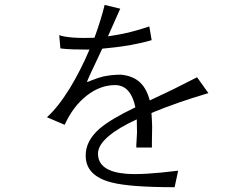

<svg xmlns="http://www.w3.org/2000/svg" viewBox="-20 -783 1040 793"><path d="M476.6 -747.1 412.1 -762.7Q405.3 -733.4 394.5 -699.2Q383.8 -664.1 370.1 -627Q321.3 -625 281.2 -627.9Q244.1 -630.9 224.6 -637.7L229.5 -583Q251 -580.1 283.2 -579.1Q312.5 -578.1 349.6 -578.1Q312.5 -491.2 268.6 -418.9Q219.7 -339.8 173.8 -298.8L247.1 -267.6Q282.2 -344.7 338.9 -388.7Q394.5 -431.6 455.1 -431.6Q489.3 -431.6 510.7 -406.2Q530.3 -382.8 539.1 -339.8Q435.5 -290 390.6 -251Q333 -200.2 334 -139.6Q334 -56.6 441.4 -29.3Q516.6 -9.8 701.2 -9.8L715.8 -78.1Q569.3 -59.6 500 -65.4Q384.8 -75.2 384.8 -148.4Q384.8 -183.6 428.7 -220.7Q468.8 -254.9 544.9 -290Q545.9 -265.6 545.9 -235.4Q544.9 -216.8 543 -183.6V-173.8H607.4V-198.2Q608.4 -240.2 608.4 -260.7Q607.4 -293.9 605.5 -316.4Q656.2 -337.9 718.8 -359.4Q774.4 -378.9 840.8 -398.4L793.9 -463.9Q748 -440.4 693.4 -413.1Q657.2 -396.5 598.6 -368.2Q585.9 -416 559.6 -441.4Q530.3 -469.7 479.5 -474.6Q441.4 -474.6 405.3 -466.8Q385.7 -461.9 358.4 -451.2Q349.6 -447.3 346.7 -446.3Q340.8 -444.3 338.9 -444.3L348.6 -467.8L402.3 -582Q459 -586.9 512.7 -595.7Q567.4 -605.5 606.4 -617.2L596.7 -673.8Q553.7 -659.2 509.8 -648.4Q466.8 -638.7 425.8 -632.8Z"/></svg>

Font: Dotum
Style: Regular
Weight: 400
Version: Version 2.21